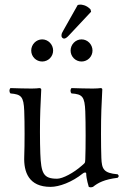

<svg xmlns="http://www.w3.org/2000/svg" viewBox="-20 -792 547 824"><path d="M313.4 -770.4 253 -663.3C246.5 -651.8 243.8 -648.2 243.8 -638.1C243.8 -631.8 249.4 -626.4 255 -626.4C260.6 -626.4 267 -630 279 -643.5L371 -741.6L368.6 -751.5C350.2 -771.3 329.7 -772.2 324.6 -772.2C320.6 -772.2 315.8 -771.3 313.4 -770.4ZM114 -575C114 -549 135 -528 161 -528C187 -528 208 -549 208 -575C208 -601 187 -623 161 -623C135 -623 114 -601 114 -575ZM283 -575C283 -549 304 -528 330 -528C356 -528 377 -549 377 -575C377 -601 356 -623 330 -623C304 -623 283 -601 283 -575ZM197 10C234 10 289 -10 336 -48C341 -52 350 -54 350 -47C350 -25 361 10 361 10C368 13 372 12 379 10C400 -7 427 -22 485 -29C491 -35 491 -38 485 -44C424 -49 416.9 -67 415 -114C413 -164 413 -270 415 -320C416.2 -349 419 -408 419 -408C419 -411 417 -414 412 -414C407 -413 392 -412 378 -412C347 -412 322 -413 287 -414C281 -408 281 -397 287 -391C334 -388 343.5 -376.9 346 -314C348 -264 348 -158 346 -108C345.3 -90 344 -93 331 -81C296 -50 249 -25 225 -25C165.9 -25 156.4 -48.1 153 -133C151 -183 151 -270 153 -320C154.2 -349 157 -408 157 -408C157 -411 154 -414 149 -414C144 -413 130 -412 116 -412C85 -412 60 -413 25 -414C19 -408 19 -397 25 -391C71 -387 81.5 -378 84 -316C86 -266 86 -170 84 -120C81.4 -54.1 103 10 197 10Z"/></svg>

Font: Libertinus Serif Display
Style: Regular
Weight: 400
Designer: Philipp H. Poll
Foundry: Khaled Hosny
Version: Version 6.1